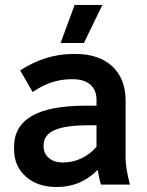

<svg xmlns="http://www.w3.org/2000/svg" viewBox="-20 -750 598 780"><path d="M320.8 -575.2H226.1L283.2 -730H396ZM210 9.8Q132.8 9.8 85 -32.5Q37.1 -74.7 37.1 -144V-152.8Q37.1 -237.3 109.6 -279.1Q182.1 -320.8 331.1 -320.8H372.1V-344.2Q372.1 -383.8 347.2 -406Q322.3 -428.2 274.9 -428.2H270Q187 -428.2 112.8 -376L62 -463.9Q164.6 -530.8 277.8 -530.8H287.1Q381.8 -530.8 436 -480.5Q490.2 -430.2 490.2 -341.8V-106.9Q490.2 -68.4 507.8 0H390.1Q381.8 -26.4 377 -60.1Q308.6 9.8 210 9.8ZM235.8 -89.8Q275.4 -89.8 310.8 -106.7Q346.2 -123.5 372.1 -153.8V-241.2H341.8Q246.1 -241.2 201.7 -221.4Q157.2 -201.7 157.2 -160.2V-154.8Q157.2 -125.5 179 -107.7Q200.7 -89.8 235.8 -89.8Z"/></svg>

Font: Fixel Text SemiBold
Style: Regular
Weight: 600
Width: 4
Designer: AlfaBravo + MacPaw
Foundry: Kyrylo Tkachov, Marchela Mozhyna, Serhii Makarenko, Maria Weinstein, Zakhar Kryvoshyya
Version: Version 1.211